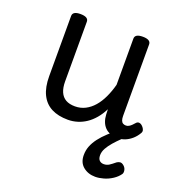

<svg xmlns="http://www.w3.org/2000/svg" viewBox="-136 -628 918 985"><g transform="rotate(20 323.0 -135.5)"><path d="M260 17Q207 17 170 -2Q133 -21 113.5 -60.5Q94 -100 94 -161V-489Q94 -502 104.5 -508.5Q115 -515 136 -515Q158 -515 169 -508.5Q180 -502 180 -489V-163Q180 -129 190 -106Q200 -83 220 -71.5Q240 -60 271 -60Q301 -60 326.5 -73Q352 -86 372.5 -109.5Q393 -133 408.5 -166Q424 -199 434 -237V-489Q434 -502 444.5 -508.5Q455 -515 477 -515Q498 -515 509 -508.5Q520 -502 520 -489V-99Q520 -84 523.5 -74.5Q527 -65 534 -61Q541 -57 550 -57Q558 -57 565.5 -61Q573 -65 580.5 -72.5Q588 -80 595 -88Q602 -95 611.5 -93.5Q621 -92 630 -82Q637 -75 640 -65.5Q643 -56 637 -47Q626 -28 610 -13.5Q594 1 574.5 9.5Q555 18 533 18Q509 18 491.5 11.5Q474 5 462 -7.5Q450 -20 443.5 -37.5Q437 -55 436 -76L435 -104Q420 -74 400.5 -51Q381 -28 358.5 -13Q336 2 311 9.5Q286 17 260 17ZM492 244Q453 244 426 222Q399 200 399 159Q399 133 408 110Q417 87 434 64.5Q451 42 476.5 18.5Q502 -5 536 -32L598 -33V-24Q575 -5 554 15Q533 35 516 54.5Q499 74 488.5 93Q478 112 478 131Q478 150 487 159Q496 168 511 168Q527 168 539.5 160Q552 152 570 137Q577 132 586.5 130.5Q596 129 607 138Q618 147 621 160Q624 173 619 182Q606 201 584 215.5Q562 230 537.5 237Q513 244 492 244Z"/></g></svg>

Font: Playwrite NG Modern
Style: Regular
Weight: 400
Designer: Veronika Burian, José Scaglione
Foundry: TypeTogether
Version: Version 1.002